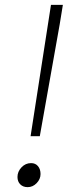

<svg xmlns="http://www.w3.org/2000/svg" viewBox="-20 -758 309 791"><path d="M190 -738H239L226 -658L144 -197H106ZM52 -29Q52 -51 68.5 -68.5Q85 -86 108 -86Q126 -86 136.5 -73.5Q147 -61 147 -41Q147 -20 131 -3.5Q115 13 94 13Q75 13 63.5 1.5Q52 -10 52 -29Z"/></svg>

Font: Nebula Sans Light
Style: Regular
Weight: 300
Italic angle: -9°
Designer: Paul D. Hunt for Adobe (as Source Sans)
Foundry: Nebula Entertainment & Broadcasting LLC
Version: Version 1.010